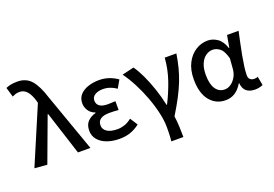

<svg xmlns="http://www.w3.org/2000/svg" viewBox="-130 -1195 2541 1781"><g transform="rotate(-20 1141.0 -305.0)"><path d="M141 10 17 0 255 -559 250 -580Q231 -645 201.5 -679Q172 -713 129 -713Q105 -713 88.5 -707.5Q72 -702 56 -694L28 -789Q51 -799 76.5 -804.5Q102 -810 142 -810Q228 -810 278.5 -752Q329 -694 366 -575L570 0H447L309 -429H304Z M855 14Q786 14 731.5 -6Q677 -26 645.5 -63.5Q614 -101 614 -153Q614 -212 646 -244Q678 -276 726 -288V-293Q683 -308 661.5 -342Q640 -376 640 -413Q640 -465 670.5 -498Q701 -531 751 -547.5Q801 -564 859 -564Q909 -564 955 -548.5Q1001 -533 1040 -505L996 -429Q934 -473 863 -473Q817 -473 785.5 -454Q754 -435 754 -398Q754 -364 780.5 -344.5Q807 -325 864 -325Q897 -325 936 -328V-241Q912 -243 890 -244Q868 -245 847 -245Q729 -245 729 -164Q729 -124 765 -100.5Q801 -77 867 -77Q902 -77 937 -88.5Q972 -100 1008 -129L1056 -54Q1005 -16 958 -1Q911 14 855 14Z M1296 200Q1299 175 1300 155.5Q1301 136 1301.5 113.5Q1302 91 1302 59Q1302 -4 1284 -83Q1266 -162 1235 -245Q1204 -328 1164.5 -403.5Q1125 -479 1083 -536L1200 -564Q1232 -520 1264.5 -451Q1297 -382 1325 -300Q1353 -218 1370 -134H1375Q1425 -232 1460.5 -336Q1496 -440 1504 -551H1619Q1608 -481 1592 -418Q1576 -355 1551.5 -292.5Q1527 -230 1490.5 -160.5Q1454 -91 1403 -8Q1410 42 1412.5 97.5Q1415 153 1415 200Z M1903 14Q1807 14 1747.5 -59Q1688 -132 1688 -268Q1688 -362 1722 -428Q1756 -494 1811.5 -529Q1867 -564 1930 -564Q1980 -564 2025 -533.5Q2070 -503 2094 -431H2098L2119 -551H2233Q2222 -499 2209.5 -441Q2197 -383 2186.5 -326.5Q2176 -270 2169.5 -221Q2163 -172 2163 -137Q2163 -109 2178.5 -95.5Q2194 -82 2217 -82Q2226 -82 2236 -83.5Q2246 -85 2254 -89L2270 -2Q2257 4 2237.5 9Q2218 14 2191 14Q2139 14 2108 -11.5Q2077 -37 2072 -92H2068Q2006 14 1903 14ZM1928 -83Q1961 -83 1990.5 -104Q2020 -125 2039.5 -160Q2059 -195 2062 -237L2070 -338Q2050 -415 2016 -441.5Q1982 -468 1945 -468Q1910 -468 1878 -446Q1846 -424 1826.5 -380Q1807 -336 1807 -269Q1807 -178 1839.5 -130.5Q1872 -83 1928 -83Z"/></g></svg>

Font: Source Han Sans TC Medium
Style: Regular
Weight: 500
Designer: Ryoko NISHIZUKA Ë•øÂ°öÊ∂ºÂ≠ê (kana, bopomofo & ideographs); Paul D. Hunt (Latin, Greek & Cyrillic); Sandoll Communicatio
Foundry: Adobe
Version: Version 2.004;hotconv 1.0.118;makeotfexe 2.5.65603